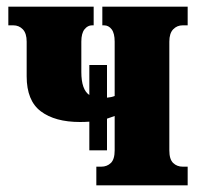

<svg xmlns="http://www.w3.org/2000/svg" viewBox="-20 -556 603 576"><path d="M269 0V-56H284Q301 -56 312.5 -67Q324 -78 324 -105V-208Q312 -204 301 -200V-105H248V-191Q235 -190 220 -190Q145 -190 102.5 -222Q60 -254 60 -327V-431Q60 -456 48.5 -468Q37 -480 20 -480H5V-536H261V-480H256Q243 -480 233.5 -468Q224 -456 224 -431V-340Q224 -287 248 -271V-361H301V-263Q314 -264 324 -268V-431Q324 -456 315 -468Q306 -480 292 -480H287V-536H543V-480H528Q511 -480 499.5 -468Q488 -456 488 -431V-105Q488 -78 499.5 -67Q511 -56 528 -56H543V0Z"/></svg>

Font: Noto Serif ExtraCondensed Black
Style: Regular
Weight: 900
Width: 2
Designer: Monotype Design Team
Foundry: Monotype Imaging Inc.
Version: Version 2.015; ttfautohint (v1.8.4.7-5d5b)